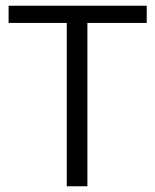

<svg xmlns="http://www.w3.org/2000/svg" viewBox="-20 -650 541 670"><path d="M492 -630V-570H285V0H213V-570H10V-630Z"/></svg>

Font: Mukta Malar Light
Style: Regular
Weight: 300
Designer: Aadarsh Rajan, Girish Dalvi, Yashodeep Gholap
Foundry: Ek Type
Version: Version 2.538;PS 1.000;hotconv 16.6.51;makeotf.lib2.5.65220;